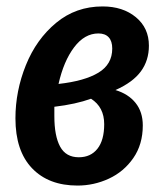

<svg xmlns="http://www.w3.org/2000/svg" viewBox="-20 -563 499 597"><path d="M443 -421Q443 -375 418 -341Q393 -307 339 -283Q379 -271 401.5 -243Q424 -215 424 -173Q424 -114 394.5 -71.5Q365 -29 318.5 -7.5Q272 14 221 14Q131 14 79.5 -40Q28 -94 28 -195Q28 -280 60.5 -360.5Q93 -441 154.5 -492Q216 -543 299 -543Q362 -543 402.5 -509.5Q443 -476 443 -421ZM162 -302Q243 -311 286 -337Q329 -363 329 -412Q329 -435 318 -447Q307 -459 286 -459Q243 -459 210.5 -416Q178 -373 162 -302ZM149 -231V-202Q149 -140 167 -107Q185 -74 225 -74Q262 -74 283 -100.5Q304 -127 304 -177Q304 -230 263 -256Q216 -239 149 -231Z"/></svg>

Font: Fira Sans Extra Condensed Medium
Style: Italic
Weight: 500
Width: 3
Italic angle: -8°
Designer: Carrois Corporate & Edenspiekermann AG
Foundry: Carrois Corporate GbR & Edenspiekermann AG
Version: Version 4.203